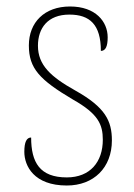

<svg xmlns="http://www.w3.org/2000/svg" viewBox="-20 -562 412 592"><path d="M186 10C269 10 325 -45 325 -129C325 -189 305 -231 212 -283C137 -325 97 -361 97 -421C97 -475 127 -517 194 -517C257 -517 291 -486 291 -405C306 -405 312 -420 312 -447C312 -495 275 -542 196 -542C117 -542 69 -493 69 -422C69 -351 102 -316 205 -255C283 -211 297 -178 297 -131C297 -63 258 -15 186 -15C103 -15 76 -61 76 -138C62 -138 55 -124 55 -94C55 -50 85 10 186 10Z"/></svg>

Font: Noto Serif Tamil SemiCondensed Thin
Style: Regular
Weight: 100
Width: 4
Designer: Indian Type Foundry, Tom Grace, and the Monotype Design Team
Foundry: Monotype Imaging Inc.
Version: Version 2.004